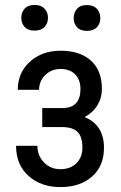

<svg xmlns="http://www.w3.org/2000/svg" viewBox="-20 -741 486 770"><path d="M388.7 -384.3Q388.7 -348.6 370.6 -318.8Q352.5 -289.1 319.3 -271.5Q397 -239.7 397 -148.4Q397 -74.7 348.9 -32.7Q300.8 9.3 222.2 9.3Q144.5 9.3 94.5 -35.4Q44.4 -80.1 44.4 -156.2H129.9Q129.9 -117.2 156.2 -89.8Q182.6 -62.5 222.2 -62.5Q262.2 -62.5 286.4 -86.4Q310.5 -110.4 310.5 -148.4Q310.5 -192.9 290.8 -212.2Q271 -231.4 228.5 -231.4H149.4V-307.6H234.4Q302.7 -310.1 302.7 -383.8Q302.7 -420.9 281.5 -442.6Q260.3 -464.4 222.7 -464.4Q186 -464.4 161.4 -439.9Q136.7 -415.5 136.7 -380.9H51.3Q51.3 -449.7 100.1 -493.7Q148.9 -537.6 222.7 -537.6Q301.3 -537.6 345 -497.6Q388.7 -457.5 388.7 -384.3ZM65.4 -669.4Q65.4 -691.4 78.9 -706.3Q92.3 -721.2 118.7 -721.2Q145 -721.2 158.7 -706.3Q172.4 -691.4 172.4 -669.4Q172.4 -647.5 158.7 -632.8Q145 -618.2 118.7 -618.2Q92.3 -618.2 78.9 -632.8Q65.4 -647.5 65.4 -669.4ZM275.4 -668.5Q275.4 -690.4 288.8 -705.6Q302.2 -720.7 328.6 -720.7Q355 -720.7 368.7 -705.6Q382.3 -690.4 382.3 -668.5Q382.3 -646.5 368.7 -631.8Q355 -617.2 328.6 -617.2Q302.2 -617.2 288.8 -631.8Q275.4 -646.5 275.4 -668.5Z"/></svg>

Font: Roboto Condensed
Style: Regular
Weight: 400
Designer: Google
Version: Version 2.001047; 2015